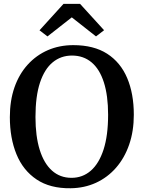

<svg xmlns="http://www.w3.org/2000/svg" viewBox="-20 -992 765 1023"><path d="M356.5 11Q247 12.5 175 -35.8Q103 -84 67.8 -170Q32.5 -256 32.5 -368Q32.5 -456 57.2 -526.8Q82 -597.5 127.8 -647.8Q173.5 -698 235.2 -724.8Q297 -751.5 370.5 -751.5Q479.5 -751.5 550.8 -705.8Q622 -660 657.5 -576.5Q693 -493 693 -380.5Q693 -293 668.2 -221.5Q643.5 -150 598.2 -98.2Q553 -46.5 491.5 -18.2Q430 10 356.5 11ZM361 -44.5Q420 -44.5 463.8 -82.5Q507.5 -120.5 531.8 -195.2Q556 -270 556 -380.5Q556 -482.5 533.5 -553Q511 -623.5 467.8 -659.8Q424.5 -696 363.5 -696Q304.5 -696 260.8 -660Q217 -624 193 -551.5Q169 -479 169 -368.5Q169 -266.5 191.5 -194Q214 -121.5 257 -83Q300 -44.5 361 -44.5ZM233 -798 190.5 -830.5 318.5 -971.5H406.5L534.5 -831L491.5 -798L362.5 -899.5Z"/></svg>

Font: Merriweather Light 18pt SemiBold
Style: Regular
Weight: 600
Version: Version 2.100